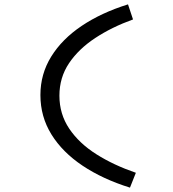

<svg xmlns="http://www.w3.org/2000/svg" viewBox="-20 -755 790 879"><path d="M575 104Q450 65 358 3.5Q266 -58 215.5 -139.5Q165 -221 165 -320Q165 -416 214.5 -496Q264 -576 354 -636.5Q444 -697 566 -735L589 -666Q492 -631 416 -581Q340 -531 296 -465.5Q252 -400 252 -317Q252 -233 297 -166Q342 -99 421 -49Q500 1 602 36Z"/></svg>

Font: Inconsolata ExtraExpanded
Style: Regular
Weight: 400
Width: 8
Monospace: yes
Designer: Raph Levien, Cyreal, Brenton Simpson
Foundry: Raph Levien, Cyreal, Google
Version: Version 3.000; ttfautohint (v1.8.2.53-6de2)